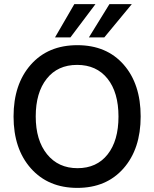

<svg xmlns="http://www.w3.org/2000/svg" viewBox="-20 -907 751 935"><path d="M323 -725H248L342 -887H445ZM488 -725H413L513 -887H622ZM207.5 -523.5Q154 -456 154 -340Q154 -224 209 -156Q264 -88 357.5 -88Q451 -88 504 -155Q557 -222 557 -339.5Q557 -457 503.5 -524Q450 -591 355.5 -591Q261 -591 207.5 -523.5ZM582 -592.5Q665 -498 665 -340Q665 -182 581.5 -87Q498 8 356.5 8Q215 8 130.5 -87Q46 -182 46 -339.5Q46 -497 130 -592Q214 -687 356.5 -687Q499 -687 582 -592.5Z"/></svg>

Font: Hind Kochi Medium
Style: Regular
Weight: 500
Designer: Dhruvi Tolia
Foundry: Indian Type Foundry
Version: Version 0.702;PS 1.0;hotconv 1.0.81;makeotf.lib2.5.63406